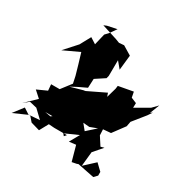

<svg xmlns="http://www.w3.org/2000/svg" viewBox="-231 -1013 1208 1246"><g transform="rotate(30 373.0 -390.0)"><path d="M738 -513 636 -454 637 -489 596 -506 588 -547 479 -527 476 -504 455 -431 446 -457 301 -387 314 -395 208 -365 257 -391 318 -420 321 -488 391 -534 396 -554 397 -672 437 -624 449 -736 383 -776 346 -773 317 -784 201 -821 223 -830 294 -845 261 -798 236 -771 216 -687 172 -715 129 -636 46 -544 164 -599 167 -589C182 -542 195 -494 209 -446L220 -394L163 -320H99L103 -274L30 -241L78 -198L-3 -120L37 -153L92 -140L153 -82L70 -76L27 -104L-30 -30L81 -79L114 -41L180 -22L216 -88L258 -85H353L339 -69L261 -164L314 -218L199 -137L156 -145H231L244 -157L325 -83L426 -128L385 -55L436 -61L467 51L502 44L512 40L637 65L660 41V13L613 -32L536 39L547 -69L605 -136L579 -129L539 -191L536 -251L440 -165L405 -208L452 -204L535 -235L594 -240L660 -329L667 -366L741 -458L763 -491L748 -480L776 -552Z"/></g></svg>

Font: Hussar Lance
Style: ExBdObl
Weight: 700
Foundry: Cannot Into Space Fonts, PlusOne Fonts
Version: Version 2.270